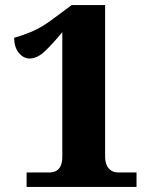

<svg xmlns="http://www.w3.org/2000/svg" viewBox="-20 -738 607 758"><path d="M85 0V-57H173Q190 -57 202 -63.5Q214 -70 220 -84Q226 -98 226 -120V-611Q188 -565 157.5 -536Q127 -507 97 -507Q73 -507 54.5 -529Q36 -551 36 -589Q66 -597 105 -613Q144 -629 193 -666L263 -718H395V-120Q395 -103 400 -89Q405 -75 417 -66Q429 -57 449 -57H519V0Z"/></svg>

Font: Noto Serif Khmer ExtraBold
Style: Regular
Weight: 800
Version: Version 2.003